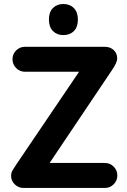

<svg xmlns="http://www.w3.org/2000/svg" viewBox="-20 -932 629 952"><path d="M97 0Q71.5 0 53.2 -17.9Q35 -35.8 35 -58.8Q35 -67.8 36.9 -75Q38.8 -82.2 45.8 -93.2Q52.8 -104.2 66.2 -124.5L401.2 -619.2L497.8 -576.2H104Q78.2 -576.2 60.1 -594.4Q42 -612.5 42 -638.2Q42 -664 60.1 -682Q78.2 -700 104 -700H498.8Q526.2 -700 543.6 -683.9Q561 -667.8 561 -642.8Q561 -631 553.9 -616Q546.8 -601 529.5 -575.8L197 -80.8L164.8 -124H500Q525.5 -124 543.6 -105.9Q561.8 -87.8 561.8 -62Q561.8 -36.5 543.6 -18.2Q525.5 0 500 0ZM293.8 -758Q262.5 -758 242.5 -778.1Q222.5 -798.2 222.5 -835.2Q222.5 -871.8 242.4 -892Q262.3 -912.2 293.6 -912.2Q326.2 -912.2 346.2 -892Q366.2 -871.8 366.2 -835.2Q366.2 -798.2 346.4 -778.1Q326.5 -758 293.8 -758Z"/></svg>

Font: National Park
Style: Regular
Weight: 400
Designer: Andrea Herstowski, Ben Hoepner
Version: Version 1.009